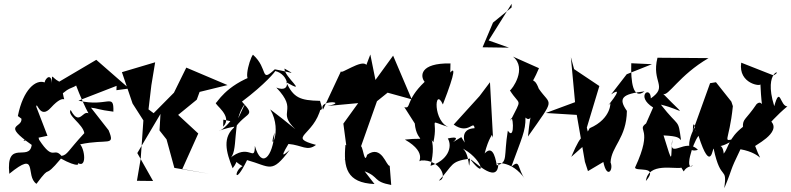

<svg xmlns="http://www.w3.org/2000/svg" viewBox="-20 -892 4166 1011"><path d="M593 -417 660 -426 487 -577 292 -462C246 -485 254 -520 254 -431C257 -518 218 -481 215 -458C169 -475 102 -422 74 -281L93 -267C98 -215 -14 -242 147 -129C135 -36 10 -164 29 23C186 -105 110 34 172 76C258 -40 200 64 301 -57C387 -9 420 -19 365 -55C440 25 431 -99 402 -132C548 -163 588 -118 552 -206L459 -325C492 -322 497 -314 577 -304C580 -406 548 -326 393 -362L594 -440ZM332 -417C363 -439 418 -435 367 -491C364 -466 464 -239 466 -272C420 -352 407 -209 352 -313C332 -284 416 -240 424 -191C336 -96 336 -77 304 -71C261 -121 263 -38 186 -156C162 -257 139 -179 103 -150L230 -177L171 -330C174 -364 189 -259 248 -325C330 -415 323 -329 311 -401Z M820 -205 857 -158 898 -8 1081 23 940 -2 1024 -189 918 -287 1016 -367 1031 -408 1178 -444 961 -536 896 -404 789 -296 762 -316 777 -443 797 -564 622 -512 678 -347 735 -258 721 -57 701 60 786 61 703 -86 825 -292Z M1156 -262 1193 -254C1130 -175 1089 -203 1219 -226C1149 -171 1170 -92 1205 -6C1274 -92 1150 -78 1257 -17C1212 5 1212 93 1281 -49C1404 -15 1409 26 1505 -102C1489 -90 1443 -42 1499 -134C1571 -128 1597 -93 1644 -129C1489 -171 1633 -174 1670 -326L1570 -306C1688 -318 1684 -295 1665 -361C1558 -363 1526 -378 1487 -459C1608 -391 1475 -488 1478 -531C1542 -494 1521 -510 1427 -527C1348 -453 1395 -530 1312 -604C1291 -579 1248 -411 1327 -498C1165 -442 1121 -346 1117 -351C1106 -343 1210 -280 1155 -225ZM1403 -316C1474 -194 1386 -76 1426 -194C1416 -64 1357 -1 1322 -124C1321 -30 1293 -147 1186 -55C1241 -83 1196 -255 1270 -345L1193 -181C1269 -318 1338 -266 1254 -357C1378 -450 1432 -518 1429 -518C1501 -502 1520 -397 1435 -431C1556 -304 1433 -309 1535 -212C1493 -247 1448 -282 1403 -316Z M1900 10C1979 40 1942 64 2040 82L2032 -19C2014 -15 1991 -133 1913 -77C1894 -3 1888 -207 1866 -79L1965 -359L2021 -404L2148 -369L2050 -599L1957 -471L1930 -605L1909 -550C1886 -583 1768 -494 1776 -518L1681 -315C1652 -369 1822 -357 1704 -334L1866 -349L1788 -241L1810 -76C1758 -7 1868 -105 1799 -129C1788 -10 1805 71 1952 77Z M2164 -242C2174 -131 2247 -172 2112 -157C2243 -82 2166 -28 2197 -47C2296 -55 2342 51 2291 59C2369 -24 2348 -42 2455 -57C2444 50 2462 -103 2402 -117C2522 -63 2547 65 2459 -50C2454 -68 2602 93 2604 -30C2568 -29 2673 -60 2747 55C2702 -4 2722 -59 2672 -13C2727 -164 2748 -201 2747 -273C2783 -238 2777 -342 2760 -173C2909 -385 2881 -331 2817 -425C2786 -509 2770 -419 2818 -533L2681 -594C2758 -532 2675 -419 2665 -416C2719 -330 2731 -383 2668 -256C2678 -322 2697 -142 2654 -204C2631 -65 2657 -38 2596 -21C2586 -81 2569 -124 2532 -84C2575 -251 2609 -128 2510 -332L2576 -167L2560 -459L2505 -386L2369 -236C2448 -180 2473 -263 2479 -217C2371 -211 2462 -86 2409 -170C2301 -105 2447 -187 2338 -163C2365 -117 2336 -46 2247 -19C2285 -169 2218 -197 2262 -143C2291 -270 2223 -259 2348 -221C2258 -246 2267 -440 2312 -342C2384 -527 2372 -535 2351 -510L2352 -558C2189 -561 2192 -490 2216 -461C2112 -362 2147 -317 2109 -328ZM2576 -773 2521 -643 2660 -641 2553 -679 2674 -872V-853Z M3086 -153 3070 -220 3136 -439 3003 -528 2986 -591 3008 -354 2854 -297 3017 -287 3060 -40 3076 9 3157 -39C3176 53 3212 3 3195 -37C3199 -122 3279 -164 3281 -308C3234 -375 3255 -397 3374 -411C3313 -363 3301 -461 3304 -559L3413 -554L3280 -501L3198 -395C3287 -455 3148 -299 3193 -347C3195 -362 3204 -268 3085 -217C3043 -137 3054 -221 2988 -66Z M3382 -242C3329 -202 3424 -224 3324 -10C3324 14 3454 -24 3381 61C3394 -39 3532 0 3568 -9C3594 33 3561 -5 3630 -21C3583 13 3624 -132 3658 -177C3725 32 3733 -125 3738 -108C3776 71 3810 -23 3794 99C3844 -22 3817 22 3879 -106C4004 -84 3996 -11 3957 -122C3938 -119 4103 -193 4038 -255C3959 -140 4013 -238 4126 -332C4088 -331 4088 -445 4057 -333C3995 -529 4113 -526 4053 -495L3883 -562C3866 -449 3993 -434 3984 -450C3992 -274 4003 -378 3964 -344C3908 -261 3890 -267 3892 -224C3815 -164 3816 -113 3791 -83C3783 -163 3731 -84 3855 -162C3778 -147 3819 -136 3839 -333L3831 -357L3750 -459L3719 -454L3628 -201C3629 -297 3653 -166 3643 -208C3666 -291 3547 -70 3655 -103C3590 -172 3497 -43 3521 -160C3509 -64 3528 -4 3474 -179C3555 -175 3554 -165 3566 -154C3550 -272 3558 -215 3460 -341C3579 -313 3602 -263 3472 -398C3497 -381 3556 -496 3711 -586L3442 -588C3409 -457 3500 -439 3407 -374C3406 -444 3324 -386 3419 -326Z"/></svg>

Font: Asimov Silicon
Style: Regular
Weight: 400
Designer: Google
Version: Version 2.000980; 2014